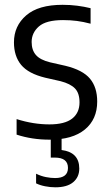

<svg xmlns="http://www.w3.org/2000/svg" viewBox="-20 -571 454 798"><path d="M186 9.5Q112.5 9.5 49 -11.5V-76Q118.5 -54 185.5 -54Q249 -54 279.8 -78Q310.5 -102 310.5 -145.5Q310.5 -184 291.5 -203.5Q272.5 -223 232 -233.5L168 -248Q98 -265 68 -301.2Q38 -337.5 38 -395Q38 -463 88.8 -507Q139.5 -551 240 -551Q272.5 -551 301.2 -547.2Q330 -543.5 356.5 -537V-472.5Q326.5 -480.5 299.5 -484Q272.5 -487.5 242 -487.5Q171.5 -487.5 141.5 -461Q111.5 -434.5 111.5 -396.5Q111.5 -363 129.2 -342.5Q147 -322 188 -312L252 -297.5Q324 -280 354 -244Q384 -208 384 -149Q384 -75 332.8 -32.8Q281.5 9.5 186 9.5ZM210 207.5Q189 207.5 167.5 203.2Q146 199 130 191V151Q150.5 161 170.8 165Q191 169 209 169Q262.5 169 262.5 127Q262.5 84 208 84H191V-10H236V52.5Q309.5 62 309.5 129.5Q309.5 165 284.2 186.2Q259 207.5 210 207.5Z"/></svg>

Font: Encode Sans SemiCondensed SemiCondensed
Style: Regular
Weight: 400
Width: 4
Designer: Multiple Designers
Foundry: Impallari Type
Version: Version 3.000; ttfautohint (v1.8.3) -l 8 -r 50 -G 200 -x 14 